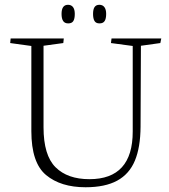

<svg xmlns="http://www.w3.org/2000/svg" viewBox="-20 -768 703 801"><path d="M110.8 -220.7Q110.8 -88.9 172.1 -37.8Q233.4 13.2 336.9 13.2Q418.5 13.2 469 -14.4Q519.5 -42 542.7 -97.7Q565.9 -153.3 566.4 -239.3L567.9 -577.1L648.9 -588.4L652.8 -607.4H445.3L442.9 -588.4L533.7 -576.2V-219.2Q533.7 -20.5 353 -20.5Q261.7 -20.5 211.7 -70.3Q161.6 -120.1 161.6 -236.8V-577.1L244.1 -588.4L246.1 -607.4H24.4L22.5 -588.4L110.8 -576.2ZM292 -710Q292 -728.5 284.7 -738.3Q277.3 -748 263.7 -748Q236.8 -748 236.8 -710Q236.8 -690.4 243.4 -680.4Q250 -670.4 264.6 -670.4Q279.8 -670.4 285.9 -680.2Q292 -689.9 292 -710ZM422.9 -710Q422.9 -728.5 415.5 -738.3Q408.2 -748 394.5 -748Q380.9 -748 374.5 -738.5Q368.2 -729 368.2 -710Q368.2 -690.4 374.3 -680.4Q380.4 -670.4 395 -670.4Q410.2 -670.4 416.5 -680.2Q422.9 -689.9 422.9 -710Z"/></svg>

Font: Neuton ExtraLight
Style: Regular
Weight: 275
Designer: Brian M Zick
Foundry: Brian M Zick
Version: Version 1.560